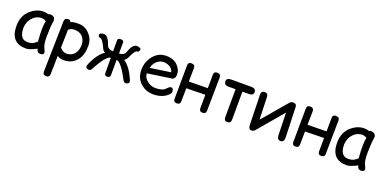

<svg xmlns="http://www.w3.org/2000/svg" viewBox="-14 -1397 5044 2534"><g transform="rotate(20 2508.0 -130.0)"><path d="M246.1 27.3Q26.9 27.8 25.4 -207Q23.9 -359.9 126 -443.4Q243.2 -539.6 371.1 -499Q385.3 -511.2 415 -504.4Q473.6 -491.2 462.4 -428.7Q451.2 -367.7 448.7 -220.7Q446.8 -103.5 475.1 -54.7Q516.6 16.6 463.4 27.3Q402.3 40 392.6 -24.4Q291.5 26.9 246.1 27.3ZM302.7 -70.8Q320.3 -77.1 363.8 -112.8Q346.2 -322.8 368.7 -401.9Q321.3 -431.6 269.5 -418.9Q233.4 -410.2 211.9 -394Q125 -331.1 120.6 -216.3Q122.1 -66.9 223.1 -60.1Q265.6 -57.1 302.7 -70.8Z M622.1 278.8Q571.3 278.8 572.3 230L587.9 -476.6Q588.9 -529.8 641.1 -528.8Q666.5 -528.3 678.7 -500.5Q703.1 -519.5 793 -518.6Q879.9 -518.1 943.8 -448.7Q1007.3 -380.9 1007.3 -290Q1007.8 -158.7 950.2 -86.9Q885.7 -6.8 791 0Q707.5 6.3 674.8 -26.4Q674.3 -26.9 673.3 -27.3L667.5 232.9Q666.5 278.8 622.1 278.8ZM682.1 -394.5 676.3 -141.6Q723.6 -88.9 778.3 -92.8Q850.6 -97.7 887.7 -152.8Q919.4 -199.2 920.4 -266.6Q921.4 -329.6 883.8 -376.5Q851.6 -416.5 789.1 -424.8Q722.7 -433.6 682.1 -394.5Z M1378.4 9.3Q1341.3 9.3 1341.3 -26.4Q1340.8 -134.3 1339.8 -242.2Q1273.9 -239.3 1158.2 -18.1Q1140.6 15.1 1105 4.4Q1063 -8.8 1082.5 -54.2Q1151.9 -216.8 1243.7 -276.9Q1214.8 -296.4 1201.2 -327.1Q1150.4 -439.9 1121.1 -439Q1094.7 -438.5 1089.4 -471.2Q1084 -501.5 1145 -505.9Q1207 -510.3 1249 -383.3Q1264.6 -335.4 1339.4 -331.5Q1338.9 -409.2 1338.4 -486.3Q1338.4 -517.1 1379.9 -517.1Q1423.3 -517.1 1422.9 -486.3Q1422.4 -409.2 1421.9 -331.5Q1494.6 -336.4 1510.3 -383.3Q1551.8 -509.8 1613.8 -505.9Q1674.8 -501.5 1669.4 -471.2Q1664.1 -438.5 1637.7 -439Q1608.9 -439.9 1558.1 -327.1Q1543.9 -295.9 1515.1 -276.4Q1606.9 -216.3 1676.3 -54.2Q1695.8 -8.8 1653.8 4.4Q1618.7 15.1 1600.6 -18.1Q1486.3 -236.8 1421.4 -242.7L1420.4 -26.4Q1419.9 9.3 1378.4 9.3Z M1855.5 -211.4Q1857.9 -156.2 1905.3 -114.7Q1960 -66.4 2028.3 -66.9Q2127.9 -67.9 2162.1 -106Q2194.8 -142.6 2215.8 -147Q2239.3 -151.9 2249 -132.3Q2272 -86.9 2227.5 -47.4Q2149.4 22 2022.5 21Q1929.2 20 1859.4 -37.6Q1772.5 -108.9 1772.5 -231Q1772.5 -331.5 1827.1 -410.2Q1895.5 -508.3 2003.9 -515.1Q2116.7 -522 2180.2 -459.5Q2240.2 -400.9 2237.8 -326.2Q2235.8 -266.1 2183.6 -258.8ZM1866.2 -292 2153.3 -334Q2146 -376.5 2108.9 -400.4Q2065.9 -427.7 2017.6 -427.2Q1950.2 -427.2 1901.4 -367.2Q1879.9 -340.3 1866.2 -292Z M2367.7 -537.6Q2418 -536.6 2417.5 -489.7L2414.6 -298.8Q2547.4 -300.8 2680.2 -302.7L2681.6 -491.7Q2682.1 -538.6 2729.5 -537.6Q2779.8 -536.6 2779.3 -489.7L2772.5 -18.1Q2772 27.8 2718.8 25.9Q2677.2 24.4 2677.7 -22L2679.2 -209.5L2413.6 -204.1Q2412.1 -111.3 2410.6 -18.1Q2410.2 27.8 2356.9 25.9Q2315.4 24.4 2315.9 -22L2319.8 -491.7Q2320.3 -538.6 2367.7 -537.6Z M2933.1 -515.6H3214.4Q3277.8 -515.6 3278.8 -464.4Q3279.8 -416.5 3214.4 -416Q3169.4 -416 3125 -415.5Q3124.5 -218.3 3123.5 -21.5Q3123.5 31.7 3070.3 30.8Q3027.3 29.8 3027.3 -22.5Q3028.3 -218.8 3029.3 -415L2928.7 -414.6Q2867.2 -414.1 2867.2 -469.2Q2867.2 -515.6 2933.1 -515.6Z M3367.2 -40.5 3356.4 -460.4Q3355.5 -509.8 3400.4 -511.2Q3452.1 -512.7 3453.1 -463.4L3463.4 -144L3753.9 -485.8Q3763.7 -497.6 3774.4 -503.4Q3784.7 -510.7 3801.8 -511.2Q3853.5 -512.7 3854.5 -463.4L3868.2 -43.5Q3870.1 23.4 3821.3 24.9Q3770.5 26.4 3768.6 -40.5L3760.7 -353.5L3457.5 4.9Q3440.4 24.9 3407.2 24.9Q3368.7 24.4 3367.2 -40.5Z M4035.2 -537.6Q4085.4 -536.6 4085 -489.7L4082 -298.8Q4214.8 -300.8 4347.7 -302.7L4349.1 -491.7Q4349.6 -538.6 4397 -537.6Q4447.3 -536.6 4446.8 -489.7L4439.9 -18.1Q4439.5 27.8 4386.2 25.9Q4344.7 24.4 4345.2 -22L4346.7 -209.5L4081.1 -204.1Q4079.6 -111.3 4078.1 -18.1Q4077.6 27.8 4024.4 25.9Q3982.9 24.4 3983.4 -22L3987.3 -491.7Q3987.8 -538.6 4035.2 -537.6Z M4750 27.3Q4530.8 27.8 4529.3 -207Q4527.8 -359.9 4629.9 -443.4Q4747.1 -539.6 4875 -499Q4889.2 -511.2 4918.9 -504.4Q4977.5 -491.2 4966.3 -428.7Q4955.1 -367.7 4952.6 -220.7Q4950.7 -103.5 4979 -54.7Q5020.5 16.6 4967.3 27.3Q4906.2 40 4896.5 -24.4Q4795.4 26.9 4750 27.3ZM4806.6 -70.8Q4824.2 -77.1 4867.7 -112.8Q4850.1 -322.8 4872.6 -401.9Q4825.2 -431.6 4773.4 -418.9Q4737.3 -410.2 4715.8 -394Q4628.9 -331.1 4624.5 -216.3Q4626 -66.9 4727.1 -60.1Q4769.5 -57.1 4806.6 -70.8Z"/></g></svg>

Font: Comic Relief LRS
Style: Regular
Weight: 400
Designer: Jeff Davis
Foundry: Loudifier
Version: Version 1.0